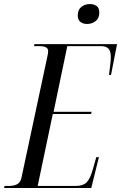

<svg xmlns="http://www.w3.org/2000/svg" viewBox="-48 -933 601 953"><path d="M-28 0 -25 -10H-5Q22 -10 38 -19Q54 -28 59 -53L187 -652Q189 -660 190 -667.5Q191 -675 191 -680Q191 -704 148 -704H121L123 -714H533L503 -561H493Q496 -584 499 -609Q502 -634 502 -650Q502 -679 490.5 -691.5Q479 -704 453 -704H286L218 -378H407L404 -367H214L139 -10H327Q365 -10 383 -29Q401 -48 414 -97L430 -153H443L405 0ZM384 -814Q365 -814 351.5 -824Q338 -834 338 -856Q338 -885 356 -899Q374 -913 398 -913Q417 -913 431 -903.5Q445 -894 445 -871Q445 -843 427 -828.5Q409 -814 384 -814Z"/></svg>

Font: Noto Serif Display ExtraCondensed
Style: Italic
Weight: 400
Width: 2
Italic angle: -12°
Designer: Monotype Design Team
Foundry: Monotype Imaging Inc.
Version: Version 2.009